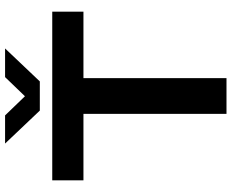

<svg xmlns="http://www.w3.org/2000/svg" viewBox="-98 -815 913 757"><g transform="rotate(-90 358.5 -436.5)"><path d="M288 0V-564H26V-687H691V-564H429V0ZM171 -873H282L388 -763H327L433 -873H546L416 -736H301Z"/></g></svg>

Font: Archivo SemiExpanded SemiBold
Style: Regular
Weight: 600
Width: 6
Designer: Hector Gatti
Foundry: Omnibus-Type
Version: Version 2.001